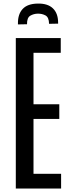

<svg xmlns="http://www.w3.org/2000/svg" viewBox="-20 -1077 409 1097"><path d="M70.3 0H329.1V-84H171.4V-397.5H318.8V-481.4H171.4V-775.4H327.1V-859.4H70.3ZM82.5 -937.5 134.3 -938.5C134 -963.5 140.2 -979.8 153.1 -987.3C165.9 -994.8 180.2 -998.7 195.8 -999C212.1 -999.3 226.8 -995.9 240 -988.8C253.2 -981.6 259.9 -965.7 260.3 -940.9L312 -941.9V-949.2C311.7 -984 301.7 -1010.8 282 -1029.5C262.3 -1048.3 233.6 -1057.3 195.8 -1056.6C156.7 -1056 128 -1045.7 109.6 -1025.9C91.2 -1006 82.2 -978.7 82.5 -943.8Z"/></svg>

Font: Antonio
Style: Regular
Weight: 400
Designer: Vernon Adams
Foundry: Vernon Adams
Version: Version 1.002